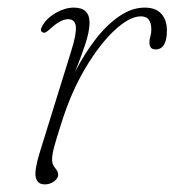

<svg xmlns="http://www.w3.org/2000/svg" viewBox="-20 -477 459 505"><path d="M92 -392Q83.5 -396 91.5 -409.5Q103.5 -430 127.5 -443.5Q151.5 -457 174.5 -457Q215.5 -457 215.5 -417.5Q215.5 -393.5 203.5 -358.2Q191.5 -323 177.5 -288Q201.5 -335 231.2 -373.5Q261 -412 294 -434.5Q327 -457 360.5 -457Q390 -457 404.5 -440.5Q419 -424 419 -397Q419 -347 389 -347Q373 -347 373 -365.5Q373 -373 375.5 -381Q378 -389 378 -400Q378 -415 371.8 -424.5Q365.5 -434 350.5 -434Q321 -434 281.8 -397.8Q242.5 -361.5 204.2 -297.2Q166 -233 140 -148.5Q128 -111 122.5 -90.8Q117 -70.5 117 -56.5Q117 -44 125 -35Q133 -26 133 -17.5Q133 -7.5 122 0.2Q111 8 98 8Q78 8 74 -10.8Q70 -29.5 85 -77.5L167.5 -343.5Q181.5 -388 179.5 -407.2Q177.5 -426.5 159.5 -426.5Q150 -426.5 139 -421Q128 -415.5 113 -402Q106.5 -396 101.5 -392.8Q96.5 -389.5 92 -392Z"/></svg>

Font: Fraunces 9pt Soft Thin
Style: Italic
Weight: 100
Italic angle: -16°
Version: Version 1.000;[b76b70a41]